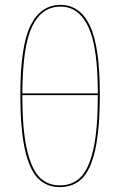

<svg xmlns="http://www.w3.org/2000/svg" viewBox="-20 -754 490 783"><path d="M387 -370Q387 -228 368.5 -144.5Q350 -61 314.5 -26Q279 9 224 9Q170 9 135 -26.5Q100 -62 81.5 -145Q63 -228 63 -369Q63 -566 104.5 -650Q146 -734 227 -734Q306 -734 346.5 -649.5Q387 -565 387 -370ZM71 -373H379Q379 -563 340 -645Q301 -727 227 -727Q150 -727 111 -646Q72 -565 71 -373ZM379 -366H71Q71 -229 89 -148Q107 -67 140 -32.5Q173 2 224 2Q276 2 309.5 -32Q343 -66 361 -146.5Q379 -227 379 -366Z"/></svg>

Font: Fira Sans Compressed Eight
Style: Regular
Weight: 100
Width: 1
Designer: bBox Type GmbH & Carrois Corporate GbR & Edenspiekermann AG
Foundry: bBox Type GmbH & Carrois Corporate GbR & Edenspiekermann AG
Version: Version 4.301